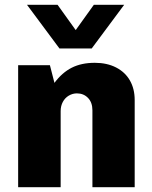

<svg xmlns="http://www.w3.org/2000/svg" viewBox="-20 -784 638 804"><path d="M56 0V-511H189L208 -437Q240 -480 280.5 -500.5Q321 -521 377 -521Q428 -521 466 -501.5Q504 -482 524 -447Q544 -412 544 -365V0H367V-322Q367 -355 348.5 -374Q330 -393 302 -393Q284 -393 268 -383.5Q252 -374 243 -357Q234 -340 234 -319V0ZM500 -764 364 -581H229L93 -764H221L335 -605H259L373 -764Z"/></svg>

Font: Chivo Medium ExtraBold
Style: Regular
Weight: 800
Version: Version 2.002